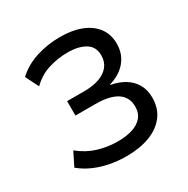

<svg xmlns="http://www.w3.org/2000/svg" viewBox="-163 -861 997 1016"><g transform="rotate(-30 335.5 -352.5)"><path d="M326 9Q274 9 225 -0.5Q176 -10 133 -29Q90 -48 55 -77L96 -159Q148 -117 206 -99.5Q264 -82 325 -82Q374 -82 412.5 -93.5Q451 -105 473.5 -130.5Q496 -156 496 -197Q496 -254 451.5 -283.5Q407 -313 319 -313H198V-401H304Q355 -401 394 -414.5Q433 -428 454.5 -455Q476 -482 476 -521Q476 -574 435 -598.5Q394 -623 329 -623Q269 -623 212 -605.5Q155 -588 109 -543L69 -623Q118 -669 187.5 -691.5Q257 -714 335 -714Q409 -714 463.5 -692.5Q518 -671 548 -630.5Q578 -590 578 -533Q578 -472 541.5 -427.5Q505 -383 439 -364V-361Q485 -353 521 -331.5Q557 -310 577.5 -275Q598 -240 598 -192Q598 -127 563.5 -82Q529 -37 468 -14Q407 9 326 9Z"/></g></svg>

Font: Nunito Sans 7pt SemiExpanded Medium
Style: Regular
Weight: 500
Width: 6
Designer: Vernon Adams
Foundry: Vernon Adams
Version: Version 3.101;gftools[0.9.27]